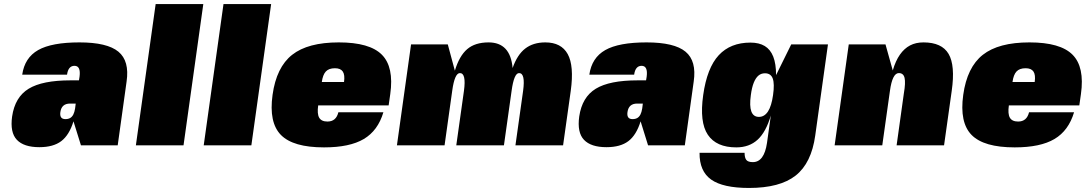

<svg xmlns="http://www.w3.org/2000/svg" viewBox="-20 -720 5379 951"><path d="M381 0 344 -119Q323 -51 283.5 -21Q244 9 175 9Q98 9 63.5 -27.5Q29 -64 40 -143Q54 -239 122 -280.5Q190 -322 329 -322H371L374 -340Q381 -394 349 -394Q318 -394 312 -350H90Q102 -434 169 -472Q236 -510 373.5 -510Q511 -510 566.5 -464Q622 -418 607 -316L563 0ZM327 -207Q285 -207 279 -165Q274 -130 304 -130Q318 -130 327.5 -135.5Q337 -141 343 -152.5Q349 -164 352 -183L355 -207Z M653 0 751 -700H987L889 0Z M989 0 1087 -700H1323L1225 0Z M1905 -198H1556Q1550 -156 1561 -137Q1572 -118 1602 -118Q1645 -118 1656 -164H1879Q1852 -73 1782 -31.5Q1712 10 1585 10Q1432 10 1371.5 -51.5Q1311 -113 1330 -250Q1349 -387 1427 -448.5Q1505 -510 1658 -510Q1811 -510 1871.5 -449Q1932 -388 1913 -254ZM1639 -382Q1609 -382 1594 -366Q1579 -350 1574 -314H1684Q1689 -349 1678 -365.5Q1667 -382 1639 -382Z M2258 -358Q2232 -358 2220 -271L2182 0H1946L2016 -500H2198L2233 -370Q2255 -443 2294 -476.5Q2333 -510 2400 -510Q2508 -510 2519 -383Q2542 -449 2581.5 -479.5Q2621 -510 2681 -510Q2760 -510 2792 -452Q2824 -394 2807 -270L2769 0H2533L2571 -270Q2583 -358 2551 -358Q2526 -358 2514 -270L2476 0H2240L2278 -270Q2290 -358 2258 -358Z M3190 0 3153 -119Q3132 -51 3092.5 -21Q3053 9 2984 9Q2907 9 2872.5 -27.5Q2838 -64 2849 -143Q2863 -239 2931 -280.5Q2999 -322 3138 -322H3180L3183 -340Q3190 -394 3158 -394Q3127 -394 3121 -350H2899Q2911 -434 2978 -472Q3045 -510 3182.5 -510Q3320 -510 3375.5 -464Q3431 -418 3416 -316L3372 0ZM3136 -207Q3094 -207 3088 -165Q3083 -130 3113 -130Q3127 -130 3136.5 -135.5Q3146 -141 3152 -152.5Q3158 -164 3161 -183L3164 -207Z M3627 10Q3528 10 3486 -52.5Q3444 -115 3463 -249Q3482 -384 3540 -446.5Q3598 -509 3697 -509Q3740 -509 3768 -492Q3796 -475 3810 -439.5Q3824 -404 3824 -348L3899 -500H4081L4018 -49Q3999 88 3921 149.5Q3843 211 3690 211Q3561 211 3502.5 169.5Q3444 128 3445 37H3668Q3668 61 3676.5 72Q3685 83 3709 83Q3765 83 3779 -12L3798 -148Q3774 -66 3732.5 -28Q3691 10 3627 10ZM3809 -249Q3817 -305 3807.5 -331Q3798 -357 3769 -357Q3750 -357 3736.5 -345.5Q3723 -334 3713.5 -310.5Q3704 -287 3699 -249Q3684 -141 3739 -141Q3794 -141 3809 -249Z M4366 -500 4402 -371Q4416 -419 4437.5 -449.5Q4459 -480 4487.5 -495Q4516 -510 4554 -510Q4645 -510 4678.5 -453Q4712 -396 4694 -270L4656 0H4421L4457 -258Q4466 -310 4460.5 -334Q4455 -358 4432 -358Q4400 -358 4388 -270L4350 0H4114L4184 -500Z M5326 -198H4977Q4971 -156 4982 -137Q4993 -118 5023 -118Q5066 -118 5077 -164H5300Q5273 -73 5203 -31.5Q5133 10 5006 10Q4853 10 4792.5 -51.5Q4732 -113 4751 -250Q4770 -387 4848 -448.5Q4926 -510 5079 -510Q5232 -510 5292.5 -449Q5353 -388 5334 -254ZM5060 -382Q5030 -382 5015 -366Q5000 -350 4995 -314H5105Q5110 -349 5099 -365.5Q5088 -382 5060 -382Z"/></svg>

Font: Fivo Sans Modern ExtBlk
Style: Regular
Weight: 900
Designer: Alexander Slobzheninov
Foundry: Alexander Slobzheninov
Version: 1.0